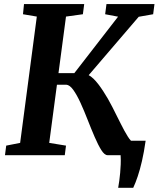

<svg xmlns="http://www.w3.org/2000/svg" viewBox="-20 -763 780 944"><path d="M561 160.5Q564 144 566.5 125.5Q569 107 570.8 87.2Q572.5 67.5 573.5 45.5Q574.5 23.5 573 0L532 -71H696Q688 -14.5 678 28.8Q668 72 657 104.5Q646 137 635 160.5ZM509 0Q494 0 478.2 -25Q462.5 -50 445.5 -89.5Q428.5 -129 411.2 -173.2Q394 -217.5 376 -257Q358 -296.5 340 -321.5Q322 -346.5 303.5 -346.5H228L235.5 -403.5H345.5L560.5 -681L497 -693L503.5 -743H739.5L733 -693L662 -680.5L378 -349L390.5 -400Q403 -400.5 415 -394.2Q427 -388 439.5 -376Q452 -364 464 -348.2Q476 -332.5 488 -314Q511 -279 532.2 -237.2Q553.5 -195.5 572.5 -157Q591.5 -118.5 608 -92.2Q624.5 -66 637.5 -61.5L683.5 -48.5L678.5 0ZM4.5 0 10.5 -47 79 -60.5 161 -681.5 93 -693 98 -743H394L387.5 -693L304.5 -681.5L222 -60.5L304.5 -47L298.5 0Z"/></svg>

Font: Merriweather
Style: Bold Italic
Weight: 700
Italic angle: -7.8°
Version: Version 2.101